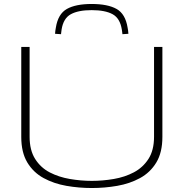

<svg xmlns="http://www.w3.org/2000/svg" viewBox="-20 -936 924 966"><path d="M87 -247V-700H129V-248Q129 -180 157 -136Q185 -92 230.5 -68.5Q276 -45 331.5 -35.5Q387 -26 442 -26Q497 -26 552.5 -35.5Q608 -45 653.5 -69Q699 -93 727 -136.5Q755 -180 755 -248V-700H797V-247Q797 -169 766.5 -118.5Q736 -68 684.5 -40Q633 -12 570 -1Q507 10 442 10Q377 10 314 -1Q251 -12 199.5 -40Q148 -68 117.5 -118.5Q87 -169 87 -247ZM441 -916Q522 -916 566.5 -891Q611 -866 622 -797Q625 -783 626 -766L596 -764Q595 -771 594.5 -776.5Q594 -782 593 -787Q584 -844 546.5 -864.5Q509 -885 441 -885Q374 -885 336.5 -864.5Q299 -844 290 -788Q289 -782 288.5 -776.5Q288 -771 287 -764L257 -766Q257 -774 258.5 -782Q260 -790 261 -797Q272 -866 316.5 -891Q361 -916 441 -916Z"/></svg>

Font: Georama Extended ExtraLight
Style: Regular
Weight: 200
Width: 7
Designer: Jean-Baptiste Levee
Foundry: Production Type
Version: Version 1.000